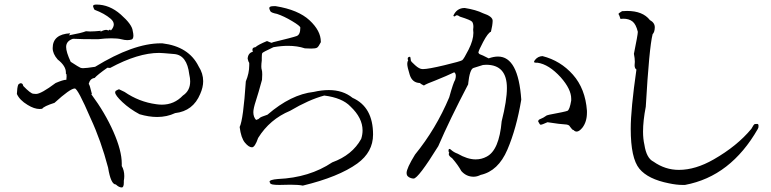

<svg xmlns="http://www.w3.org/2000/svg" viewBox="-20 -784 3382 842"><path d="M514 38Q523 38 523 17V9Q525 -2 525 -12Q525 -37 514 -56V-67Q514 -123 477.5 -206Q441 -289 381 -370V-371Q381 -372 383 -372Q373 -414 369 -416Q375 -440 395 -442Q407 -456 451 -487L463 -486Q585 -552 678 -552Q689 -552 744.5 -547Q800 -542 810 -458Q814 -441 814 -427Q814 -386 782 -365Q744 -325 690 -325Q678 -325 665 -327Q590 -337 526 -381Q503 -392 502 -392.5Q501 -393 488 -386Q485 -383 485 -379Q485 -366 517 -336Q549 -306 592 -283Q633 -271 669 -271Q712 -271 748 -288Q827 -297 858 -372Q871 -401 871 -428Q871 -462 851 -493Q808 -580 692 -594H685Q565 -594 397 -491Q358 -485 344 -485Q338 -485 332.5 -487Q327 -489 290 -513Q270 -556 270 -578Q270 -604 300 -614Q334 -612 410 -612Q443 -616 468 -616Q496 -616 511.5 -612Q527 -608 538 -608Q548 -608 556.5 -610.5Q565 -613 565 -628Q565 -636 562 -649Q559 -677 509.5 -720.5Q460 -764 403 -764Q388 -764 388 -757Q388 -755 390.5 -749Q393 -743 395 -741Q438 -725 465 -702Q479 -690 479 -677Q479 -664 466 -650Q465 -654 462 -654Q460 -654 455 -650Q451 -653 446 -653Q436 -653 421 -645H420L423 -649Q393 -646 375 -646Q364 -646 357 -647Q337 -639 282 -629Q286 -633 288 -638Q211 -634 211 -573Q211 -548 233 -523Q269 -495 269 -466V-460H270Q272 -460 272 -449L271 -434H269Q257 -434 224 -420Q160 -372 138 -372Q137 -372 125.5 -373Q114 -374 82 -407Q80 -419 71 -419Q66 -419 60 -413Q55 -400 54 -372Q66 -345 101 -324Q130 -306 154 -306L165 -307Q172 -318 219 -333Q288 -396 308 -396Q321 -396 377 -266Q423 -167 454 -49Q466 25 488 25Q502 38 513 38Z M1308 30Q1465 -8 1547 -67Q1616 -117 1616 -194Q1616 -315 1526 -355Q1484 -389 1422 -389Q1391 -389 1356 -381Q1256 -370 1153 -281Q1122 -271 1118 -266Q1114 -261 1103 -258Q1091 -271 1091 -292Q1091 -308 1102 -341.5Q1113 -375 1129 -434L1130 -457Q1130 -472 1128 -477.5Q1126 -483 1126 -493Q1126 -504 1128 -519V-531Q1128 -547 1130 -551Q1132 -555 1179 -577Q1213 -583 1243 -583Q1284 -583 1317 -572L1345 -571Q1364 -571 1370.5 -575Q1377 -579 1387 -599V-601Q1387 -649 1337.5 -695Q1288 -741 1189 -757H1180Q1161 -757 1161 -749Q1161 -747 1161.5 -744.5Q1162 -742 1165.5 -735Q1169 -728 1195 -723Q1225 -713 1261 -691.5Q1297 -670 1297 -663V-662Q1297 -632 1281 -626Q1265 -620 1174 -598V-597Q1174 -596 1173 -596Q1169 -596 1151 -604Q1112 -588 1100 -577Q1087 -576 1087 -566Q1087 -562 1089 -557Q1068 -552 1066 -527Q1069 -513 1073 -508V-497Q1073 -463 1058 -427Q1047 -260 1031 -227Q1037 -179 1054 -158.5Q1071 -138 1085 -138Q1098 -138 1112 -179Q1163 -261 1252 -298Q1335 -347 1402 -365Q1481 -355 1517 -317Q1570 -267 1570 -212Q1570 -194 1564 -175Q1525 -104 1437 -72Q1337 -5 1199 1Q1162 4 1162 13Q1162 15 1165 18V19Q1165 27 1205 27L1254 26Q1289 26 1308 30Z M1794 -1Q1814 -1 1902 -143Q1952 -259 2033 -414L2034 -421L2033 -416Q2040 -481 2056.5 -486Q2073 -491 2098 -499L2112 -500Q2203 -500 2203 -398Q2203 -343 2180 -252Q2169 -125 2114 -97Q2092 -85 2066 -85Q2030 -85 1987 -110Q1970 -116 1958 -127Q1954 -131 1951 -131Q1947 -131 1947 -123L1948 -116L1950 -118L1948 -108Q1948 -100 1963 -90Q1989 -60 2003 -34Q2025 -9 2057 -9Q2072 -9 2088 -17Q2165 -34 2205 -127.5Q2245 -221 2266 -347Q2253 -536 2164 -536Q2145 -536 2123 -528Q2092 -544 2087 -545Q2082 -546 2079 -551L2078 -553Q2078 -561 2099 -600.5Q2120 -640 2133 -645Q2140 -673 2140.5 -692.5Q2141 -712 2098 -726Q2068 -741 2018 -749Q1983 -749 1968 -715Q1970 -712 1973 -712Q1975 -712 1977.5 -714.5Q1980 -717 1983 -717Q1989 -717 1997 -711Q2045 -696 2050.5 -688.5Q2056 -681 2056 -666L2055 -654L2056 -640Q2056 -608 2035 -566.5Q2014 -525 2007 -520Q2000 -515 1929 -498Q1858 -481 1835 -481H1833Q1819 -481 1800.5 -498Q1782 -515 1782 -517V-518Q1780 -535 1778 -535H1777Q1768 -534 1768 -527Q1768 -523 1770 -518Q1766 -514 1766 -504Q1766 -490 1777 -455.5Q1788 -421 1821 -420Q1828 -414 1839 -409Q1851 -417 1889 -431Q1941 -452 1972 -467Q1979 -462 1979 -451Q1979 -444 1976 -434Q1968 -422 1950 -357Q1892 -219 1800 -106Q1763 -46 1763 -25Q1763 -9 1782 -3Q1788 -1 1794 -1ZM2509 -207Q2520 -207 2534 -224Q2554 -250 2554 -290V-298Q2547 -395 2492.5 -456.5Q2438 -518 2359 -538Q2339 -537 2327 -522Q2322 -516 2322 -513Q2322 -509 2331 -509H2337Q2387 -502 2439 -445Q2485 -393 2485 -351V-343Q2478 -302 2468.5 -298Q2459 -294 2389 -281Q2387 -281 2378 -278Q2361 -266 2350.5 -262.5Q2340 -259 2340 -251L2341 -250Q2347 -237 2351 -237Q2357 -237 2381 -248Q2439 -239 2457.5 -238.5Q2476 -238 2480 -228Q2490 -214 2494 -214H2495Q2501 -207 2509 -207Z M2984 27Q3085 8 3164.5 -53.5Q3244 -115 3303 -218Q3307 -224 3306.5 -232.5Q3306 -241 3300.5 -240.5Q3295 -240 3290.5 -240Q3286 -240 3275 -219Q3213 -144 3110 -85Q3030 -39 2957 -39Q2897 -39 2846 -75Q2815 -90 2806 -149Q2800 -175 2800 -207Q2800 -254 2812 -316Q2827 -576 2842 -634Q2851 -643 2851.5 -663.5Q2852 -684 2830 -696Q2799 -736 2730 -736L2708 -735Q2692 -726 2692 -722L2694 -720Q2696 -717 2701 -701L2713 -702Q2738 -702 2753.5 -690Q2769 -678 2777 -645V-643Q2777 -632 2760 -548Q2764 -528 2764 -513L2763 -498Q2763 -484 2771 -479Q2746 -305 2746 -219Q2746 -90 2784 -44Q2822 2 2914 20Q2947 27 2973 27Z"/></svg>

Font: Xiaobo Songti 小帛宋体
Style: Regular
Weight: 400
Version: Version 1.501;March 17, 2024;FontCreator 14.0.0.2814 64-bit